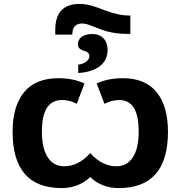

<svg xmlns="http://www.w3.org/2000/svg" viewBox="-20 -959 930 989"><path d="M44.9 -280.3Q44.9 -412.1 104 -484.1Q163.1 -556.2 281.7 -556.2Q356.9 -556.2 415 -528.8L375.5 -424.3Q338.4 -443.8 299.8 -443.8Q247.6 -443.8 221.7 -403.6Q195.8 -363.3 195.8 -280.8Q195.8 -195.3 225.8 -148.9Q255.9 -102.5 310.5 -102.5Q384.3 -102.5 444.8 -170.4Q505.4 -102.5 580.1 -102.5Q634.3 -102.5 664.3 -148.9Q694.3 -195.3 694.3 -280.8Q694.3 -363.3 669.4 -403.6Q644.5 -443.8 593.3 -443.8Q556.6 -443.8 518.1 -424.3L478 -528.8Q535.6 -556.2 612.3 -556.2Q728.5 -556.2 786.9 -484.1Q845.2 -412.1 845.2 -280.3Q845.2 9.8 591.8 9.8Q545.4 9.8 508.5 -5.4Q471.7 -20.5 445.3 -46.9Q383.3 9.8 298.3 9.8Q170.4 9.8 107.7 -63Q44.9 -135.7 44.9 -280.3ZM440.4 -669.9Q440.4 -680.7 433.1 -687.5Q425.8 -694.3 411.1 -698.2Q381.3 -706.1 381.3 -731Q381.3 -755.4 401.4 -769.5Q421.4 -783.7 455.6 -783.7Q491.7 -783.7 512.9 -761.7Q534.2 -739.7 534.2 -702.1Q534.2 -648.9 494.4 -618.2Q454.6 -587.4 382.8 -583V-626Q409.7 -629.4 425 -642.1Q440.4 -654.8 440.4 -669.9ZM391.1 -939Q423.8 -939 461.9 -926.8Q484.9 -919.9 518.6 -906.2Q558.6 -891.6 588.9 -885.3Q619.1 -878.9 651.4 -878.9V-784.2H643.6Q555.7 -784.2 494.6 -809.6L447.8 -827.6Q420.9 -837.9 402.8 -837.9Q352.5 -837.9 352.5 -780.8H264.6V-803.2Q264.6 -872.6 296.4 -905.8Q328.1 -939 391.1 -939Z"/></svg>

Font: Viking Open Sans
Style: Bold
Weight: 700
Foundry: Ascender Corporation
Version: Version 2.001